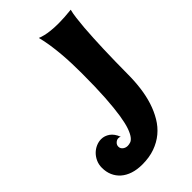

<svg xmlns="http://www.w3.org/2000/svg" viewBox="-478 -649 984 984"><g transform="rotate(-45 13.5 -157.0)"><path d="M234.9 -561Q229.5 -540.5 225.8 -511Q222.2 -481.4 219.2 -446.5Q216.3 -411.6 214.6 -374Q212.9 -336.4 211.4 -300.3Q208.5 -215.3 208 -120.1Q208 -70.3 201.9 -22.7Q195.8 24.9 182.4 66.9Q168.9 108.9 147.7 144.5Q126.5 180.2 95.9 205.6Q65.4 231 25.1 245.4Q-15.1 259.8 -65.9 259.8Q-104 259.8 -133.5 250Q-163.1 240.2 -183.3 222.4Q-203.6 204.6 -214.4 179.9Q-225.1 155.3 -225.1 125Q-225.1 101.6 -216.3 82Q-207.5 62.5 -193.4 48.3Q-179.2 34.2 -160.9 26.1Q-142.6 18.1 -124 18.1Q-99.6 18.1 -78.1 33Q-56.6 47.9 -43.9 81.1Q-46.9 78.6 -50.5 77.9Q-54.2 77.1 -58.1 77.1Q-69.3 77.1 -79.1 86.2Q-88.9 95.2 -88.9 107.9Q-88.9 116.2 -85.2 122.1Q-81.5 127.9 -75.9 131.8Q-70.3 135.7 -64 137.5Q-57.6 139.2 -51.8 139.2Q-42.5 139.2 -31.5 135.7Q-20.5 132.3 -9.8 118.4Q1 104.5 10.7 77.4Q20.5 50.3 28.1 2.7Q35.6 -44.9 40.3 -116.2Q44.9 -187.5 44.9 -289.1Q44.9 -324.7 43.7 -361.6Q42.5 -398.4 39.3 -434.8Q36.1 -471.2 30.8 -506.6Q25.4 -542 17.1 -574.2Q29.3 -568.8 47.4 -564.5Q63 -560.5 86.7 -557.9Q110.4 -555.2 143.1 -555.2Q182.6 -555.2 234.9 -561Z"/></g></svg>

Font: Spicy Rice
Style: Regular
Weight: 400
Version: Version 1.000